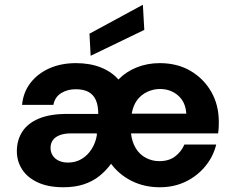

<svg xmlns="http://www.w3.org/2000/svg" viewBox="-20 -777 985 809"><path d="M247 12Q183 12 139 -8.5Q95 -29 73 -63.5Q51 -98 51 -140Q51 -186 73.5 -221.5Q96 -257 143 -277Q190 -297 262 -297H394Q394 -332 384 -355Q374 -378 353 -389.5Q332 -401 299 -401Q264 -401 237.5 -384.5Q211 -368 205 -335H73Q78 -389 109 -428.5Q140 -468 189 -489.5Q238 -511 300 -511Q359 -511 404.5 -493Q450 -475 479 -442Q511 -475 556 -493Q601 -511 653 -511Q727 -511 782.5 -478.5Q838 -446 870 -390.5Q902 -335 902 -263Q902 -253 901.5 -241Q901 -229 899 -215H532Q536 -179 552 -152.5Q568 -126 594.5 -112Q621 -98 651 -98Q692 -98 718 -118Q744 -138 757 -168H891Q879 -118 845.5 -77Q812 -36 763 -12Q714 12 653 12Q588 12 535 -14.5Q482 -41 448 -87Q427 -58 399 -35.5Q371 -13 333.5 -0.5Q296 12 247 12ZM267 -92Q299 -92 324.5 -107.5Q350 -123 366.5 -149.5Q383 -176 388 -207V-215H280Q250 -215 230.5 -207Q211 -199 202 -185.5Q193 -172 193 -154Q193 -135 202.5 -121Q212 -107 228.5 -99.5Q245 -92 267 -92ZM535 -298H765Q762 -347 730.5 -374.5Q699 -402 654 -402Q626 -402 600.5 -390Q575 -378 558 -355.5Q541 -333 535 -298ZM362 -542 357 -635 582 -757 588 -651Z"/></svg>

Font: DM Sans 20pt
Style: Bold
Weight: 700
Version: Version 4.004;gftools[0.9.30]